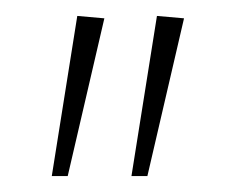

<svg xmlns="http://www.w3.org/2000/svg" viewBox="-20 -725 296 241"><path d="M77 -705 111 -702 65 -504H45ZM177 -705 211 -702 165 -504H145Z"/></svg>

Font: Maitree ExtraLight
Style: Regular
Weight: 250
Designer: CadsonDemak Team
Foundry: CadsonDemak
Version: Version 1.002